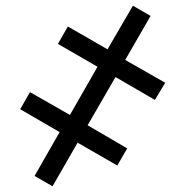

<svg xmlns="http://www.w3.org/2000/svg" viewBox="-20 -650 649 673"><path d="M287.1 -210.9 384.8 -379.9 522.9 -299.8 559.1 -359.9 418.9 -439.9 507.8 -594.2 445.8 -629.9 356.9 -477.1 217.8 -557.1 183.1 -496.1 321.8 -416 225.1 -247.1 85 -327.1 50.8 -267.1 189 -187 101.1 -33.2 164.1 2.9 252 -149.9 391.1 -69.8 425.8 -129.9Z"/></svg>

Font: The Erased English
Style: Regular
Weight: 400
Designer: Monotype Design team + ligartures altered by 180 Amsterdam
Foundry: Monotype Imaging Inc.
Version: Version 1.030;Glyphs 3.1.2 (3151)